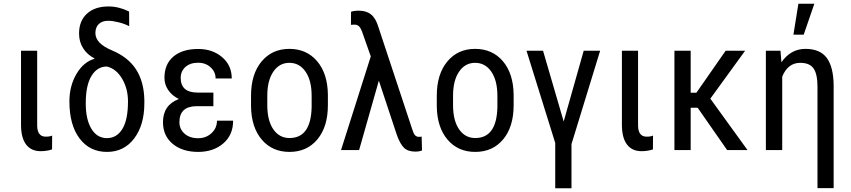

<svg xmlns="http://www.w3.org/2000/svg" viewBox="-20 -798 4524 1021"><path d="M177.7 -528.3H91.8V-134.3C91.8 -88.4 100.7 -53.5 118.7 -29.8C136.6 -6 162.3 5.9 195.8 5.9C217.9 5.9 238.3 2.8 256.8 -3.4L257.3 -77.1C249.5 -73.2 238.1 -71.3 223.1 -71.3C193.8 -71.3 178.7 -90.3 177.7 -128.4Z M400.4 -619.6C400.4 -590 407.7 -563.8 422.4 -541C437 -518.2 456.9 -500.5 481.9 -487.8L482.4 -485.4C443.7 -474.3 411.8 -447.5 386.7 -405C361.7 -362.5 349.1 -313.8 349.1 -258.8C349.1 -175.1 367.1 -109.5 403.1 -61.8C439 -14.1 487.6 9.8 548.8 9.8C609.4 9.8 657.6 -14.1 693.6 -61.8C729.6 -109.5 747.6 -171.7 747.6 -248.5V-267.1C746.3 -331.2 731.6 -385.1 703.6 -428.7C675.6 -472.3 632.6 -506.3 574.5 -530.5C516.4 -554.8 487.3 -585.3 487.3 -622.1C487.3 -642.3 493.2 -658.2 505.1 -669.9C517 -681.6 533.7 -687.5 555.2 -687.5C571.1 -687.5 589.8 -684.8 611.1 -679.4C632.4 -674.1 651 -667.2 667 -658.7L666.5 -736.8C630 -754.7 593.6 -763.7 557.1 -763.7C508.6 -763.7 470.4 -750.9 442.4 -725.3C414.4 -699.8 400.4 -664.6 400.4 -619.6ZM436 -248.5C436 -312.7 446.2 -361.3 466.6 -394.5C486.9 -427.7 514.2 -444.3 548.3 -444.3C581.2 -436.5 608.2 -415 629.2 -379.6C650.1 -344.3 660.6 -304 660.6 -258.8C660.6 -193.4 650.6 -144.4 630.6 -112.1C610.6 -79.7 583.3 -63.5 548.8 -63.5C513.7 -63.5 486.1 -80 466.1 -113C446 -146.1 436 -191.2 436 -248.5Z M934.1 -148.4C934.1 -204.1 964 -232.4 1023.9 -233.4H1114.7V-305.7H1031.2C971 -305.7 940.9 -331.7 940.9 -383.8C940.9 -407.2 949.2 -426.5 965.8 -441.7C982.4 -456.8 1005 -464.4 1033.7 -464.4C1060.4 -464.4 1082.5 -456.2 1100.1 -439.9C1117.7 -423.7 1126.5 -404 1126.5 -380.9H1212.4C1212.4 -427.1 1195.4 -464.8 1161.4 -493.9C1127.4 -523 1084.8 -537.6 1033.7 -537.6C978 -537.6 934.2 -524.2 902.3 -497.3C870.4 -470.5 854.5 -432.8 854.5 -384.3C854.5 -360.5 861.2 -338.7 874.8 -318.8C888.3 -299 907.1 -283.2 931.2 -271.5C874.8 -250 846.7 -209 846.7 -148.4C846.7 -99.9 863.9 -61.4 898.4 -33C932.9 -4.5 978 9.8 1033.7 9.8C1087.7 9.8 1132.2 -5.2 1167.2 -35.2C1202.2 -65.1 1219.7 -105.5 1219.7 -156.2H1133.8C1133.8 -129.9 1124.1 -107.7 1104.7 -89.8C1085.4 -71.9 1061.7 -63 1033.7 -63C1003.7 -63 979.7 -71 961.4 -87.2C943.2 -103.3 934.1 -123.7 934.1 -148.4Z M1314.9 -288.6V-231C1316.2 -157.1 1335.4 -98.5 1372.3 -55.2C1409.3 -11.9 1458.3 9.8 1519.5 9.8C1581.4 9.8 1630.9 -12.5 1668 -57.1C1705.1 -101.7 1723.6 -162.3 1723.6 -238.8V-294.4C1722.7 -369.6 1703.5 -429 1666.3 -472.7C1629 -516.3 1579.8 -538.1 1518.6 -538.1C1457.4 -538.1 1408.1 -515.7 1370.8 -470.9C1333.6 -426.2 1314.9 -365.4 1314.9 -288.6ZM1401.4 -238.8V-289.1C1401.4 -342.8 1412 -385.3 1433.3 -416.7C1454.7 -448.2 1483.1 -463.9 1518.6 -463.9C1554.7 -463.9 1583.5 -448.2 1605 -416.7C1626.5 -385.3 1637.2 -342.6 1637.2 -288.6V-229C1634.9 -119 1595.7 -64 1519.5 -64C1483.4 -64 1454.7 -79.5 1433.3 -110.6C1412 -141.7 1401.4 -184.4 1401.4 -238.8Z M1888.7 -741.2C1870.8 -741.2 1856.8 -739.3 1846.7 -735.4L1846.2 -666L1865.7 -667C1876.1 -667 1884.6 -663.3 1891.1 -656C1897.6 -648.7 1903.8 -635.7 1909.7 -617.2L1951.7 -498L1793.5 0H1889.6L1994.6 -369.1L2090.3 -80.6C2101.7 -48.7 2114.3 -25.9 2128.2 -12.2C2142 1.5 2162.8 8.3 2190.4 8.3C2202.1 8.3 2213.4 6.3 2224.1 2.4L2222.2 -71.8C2218.9 -70.8 2213.9 -70.3 2207 -70.3C2198.6 -70.3 2191.7 -73.5 2186.3 -79.8C2180.9 -86.2 2175.8 -97.7 2170.9 -114.3L1991.7 -655.8C1982.6 -686 1969.7 -707.8 1953.1 -721.2C1936.5 -734.5 1915 -741.2 1888.7 -741.2Z M2302.7 -288.6V-231C2304 -157.1 2323.2 -98.5 2360.1 -55.2C2397.1 -11.9 2446.1 9.8 2507.3 9.8C2569.2 9.8 2618.7 -12.5 2655.8 -57.1C2692.9 -101.7 2711.4 -162.3 2711.4 -238.8V-294.4C2710.4 -369.6 2691.3 -429 2654.1 -472.7C2616.8 -516.3 2567.5 -538.1 2506.3 -538.1C2445.1 -538.1 2395.9 -515.7 2358.6 -470.9C2321.4 -426.2 2302.7 -365.4 2302.7 -288.6ZM2389.2 -238.8V-289.1C2389.2 -342.8 2399.8 -385.3 2421.1 -416.7C2442.5 -448.2 2470.9 -463.9 2506.3 -463.9C2542.5 -463.9 2571.3 -448.2 2592.8 -416.7C2614.3 -385.3 2625 -342.6 2625 -288.6V-229C2622.7 -119 2583.5 -64 2507.3 -64C2471.2 -64 2442.5 -79.5 2421.1 -110.6C2399.8 -141.7 2389.2 -184.4 2389.2 -238.8Z M2977.5 -151.9 2867.7 -528.3H2779.8L2932.6 -37.6V203.1H3019V-31.7L3171.4 -528.3H3084Z M3373 -528.3H3287.1V-134.3C3287.1 -88.4 3296.1 -53.5 3314 -29.8C3331.9 -6 3357.6 5.9 3391.1 5.9C3413.2 5.9 3433.6 2.8 3452.1 -3.4L3452.6 -77.1C3444.8 -73.2 3433.4 -71.3 3418.5 -71.3C3389.2 -71.3 3374 -90.3 3373 -128.4Z M3689.9 -225.1 3846.7 0H3955.1L3757.3 -273.4L3942.4 -528.3H3838.9L3683.1 -304.7H3652.8V-528.3H3566.4V0H3652.8V-225.1Z M4130.4 -528.3H4052.7V0H4139.6V-390.6C4159.8 -439.5 4191.7 -463.9 4235.4 -463.9C4268.9 -463.9 4292.6 -453.9 4306.4 -433.8C4320.2 -413.8 4327.1 -381.7 4327.1 -337.4V202.6H4413.1V-344.2C4412.4 -409.3 4400.2 -457.9 4376.5 -490C4352.7 -522.1 4314.8 -538.1 4262.7 -538.1C4210.9 -538.1 4168.5 -514.3 4135.3 -466.8ZM4225.6 -778.3 4199.2 -613.8H4253.9L4310.5 -778.3Z"/></svg>

Font: Roboto Condensed
Style: Regular
Weight: 400
Designer: Google
Version: Version 2.134; 2016